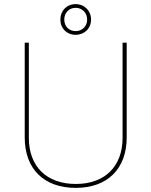

<svg xmlns="http://www.w3.org/2000/svg" viewBox="-20 -907 735 932"><path d="M347 -738C390 -738 422 -769 422 -812C422 -855 390 -887 347 -887C304 -887 273 -855 273 -812C273 -769 304 -738 347 -738ZM347 -756C315 -756 292 -779 292 -812C292 -845 315 -869 347 -869C379 -869 403 -845 403 -812C403 -779 379 -756 347 -756ZM348 5C502 5 595 -88 595 -240V-700H575V-238C575 -99 489 -14 348 -14C206 -14 120 -99 120 -238V-700H100V-240C100 -87 193 5 348 5Z"/></svg>

Font: Fixel Text Thin
Style: Regular
Weight: 100
Width: 4
Designer: AlfaBravo + MacPaw
Foundry: Kyrylo Tkachov, Marchela Mozhyna, Serhii Makarenko, Maria Weinstein, Zakhar Kryvoshyya
Version: Version 1.211